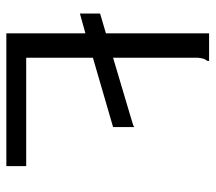

<svg xmlns="http://www.w3.org/2000/svg" viewBox="-56 -606 663 590"><g transform="rotate(90 275.0 -311.5)"><path d="M83 0V-243L22 -226V-288L83 -306V-623H166Q168 -623 168 -621Q168 -617 164 -612Q160 -607 158 -589V-328L343 -383Q352 -386 359.5 -388Q367 -390 371 -393V-328L158 -266V-61H491V0Z"/></g></svg>

Font: Inconsolata SemiExpanded
Style: Regular
Weight: 400
Width: 6
Monospace: yes
Designer: Raph Levien, Cyreal, Brenton Simpson
Foundry: Raph Levien, Cyreal, Google
Version: Version 3.000; ttfautohint (v1.8.2.53-6de2)